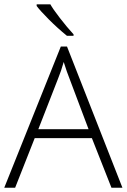

<svg xmlns="http://www.w3.org/2000/svg" viewBox="-20 -885 597 905"><path d="M413.1 -233.9H143.6L51.3 0H0L266.6 -665.5H295.9L557.1 0H505.4ZM160.6 -275.9H397.5L307.6 -514.6Q295.9 -543 280.3 -592.8Q268.1 -549.3 253.4 -513.7ZM326.7 -716.3H295.4Q251.5 -752 209.7 -793.9Q168 -835.9 152.8 -856.9V-864.7H217.3Q229 -843.3 262 -800.5Q294.9 -757.8 326.7 -723.1Z"/></svg>

Font: Bpm'online Open Sans Light
Style: Regular
Weight: 300
Foundry: Ascender Corporation
Version: Version 1.10